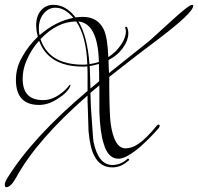

<svg xmlns="http://www.w3.org/2000/svg" viewBox="-87 -607 821 796"><path d="M-61 169Q-67 169 -67 160V158Q-67 148 -57 132Q49 -39 276 -230V-294Q276 -319 275 -332Q270 -331 264.5 -331Q259 -331 254 -331Q224 -331 194 -337Q105 -357 75 -438Q43 -403 23 -356Q7 -320 7 -280Q7 -192 91 -192Q128 -192 162 -217Q184 -232 199 -252Q203 -256 203 -256Q207 -256 203 -247Q192 -223 156 -200Q115 -172 75 -172Q-21 -172 -21 -276Q-21 -327 5 -371Q31 -418 70 -455Q63 -479 63 -502Q63 -541 83 -564Q103 -587 134 -587Q186 -587 226 -535Q242 -537 256 -537Q318 -537 343 -485Q359 -452 362 -370Q396 -392 417 -425Q435 -453 435 -477Q435 -485 432 -490Q431 -494 434 -496Q438 -497 440 -494Q445 -482 445 -469Q445 -441 425 -412Q403 -379 363 -358Q363 -340 365 -304L534 -439L622 -519Q694 -585 708 -587Q714 -587 714 -583Q715 -555 567 -443Q495 -389 445 -350Q395 -311 366 -288V-240Q367 -132 372 -93Q387 8 433 8Q459 8 486 -10Q519 -32 563 -86Q570 -93 574 -89Q575 -88 575 -85Q575 -81 571 -76Q552 -54 533 -35Q514 -16 495 1Q467 25 444 38Q421 51 404 51Q361 51 343 -11Q328 -57 325 -144V-253L288 -222L289 -187Q289 -172 290 -161L297 -62Q299 -26 301 -18Q321 77 379 77Q413 77 441 52Q444 49 447 52Q450 55 447 58Q415 87 379 87Q328 87 304 39Q286 5 280 -64L277 -161Q276 -171 276 -184V-211Q65 -27 -20 129Q-41 167 -59 169ZM77 -461Q142 -518 217 -533Q182 -575 143 -575Q114 -575 94 -550.5Q74 -526 74 -489Q74 -474 77 -461ZM252 -339Q258 -339 263.5 -339Q269 -339 275 -340Q271 -456 229 -518Q151 -518 81 -445Q108 -364 196 -345Q225 -339 252 -339ZM284 -341Q303 -344 323 -350Q319 -510 238 -518Q275 -459 284 -341ZM288 -240 324 -270V-299Q324 -317 323 -342Q302 -336 285 -333Z"/></svg>

Font: Lovers Quarrel
Style: Regular
Weight: 400
Designer: Robert E. Leuschke
Foundry: Robert E. Leuschke
Version: Version 1.010; ttfautohint (v1.8.3)